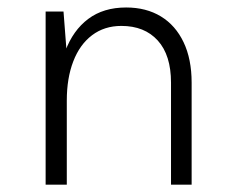

<svg xmlns="http://www.w3.org/2000/svg" viewBox="-20 -506 634 526"><path d="M448.5 0V-279.5Q448.5 -355 412.2 -395Q376 -435 312.5 -435Q266 -435 232.2 -409.5Q198.5 -384 180.8 -338Q163 -292 163 -230.5H137.5Q137.5 -308.5 158.8 -365.8Q180 -423 221.8 -454.2Q263.5 -485.5 325.5 -485.5Q380.5 -485.5 420.8 -461Q461 -436.5 483 -390.2Q505 -344 505 -279.5V0ZM105 0V-474.5H154L163 -357.5V0Z"/></svg>

Font: Karla Light
Style: Regular
Weight: 300
Designer: Jonathan Pinhorn
Version: Version 2.004;gftools[0.9.33]